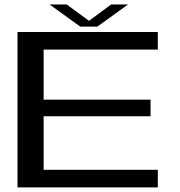

<svg xmlns="http://www.w3.org/2000/svg" viewBox="-20 -814 780 834"><path d="M56 0H665.5V-76.5H169.5V-309H634V-381H169.5V-598.5H665.5V-675H56ZM328.5 -698.5H403L536 -794.5H462.5L366.5 -723.5L270 -794.5H195.5Z"/></svg>

Font: Anybody Expanded
Style: Regular
Weight: 400
Width: 7
Version: Version 1.113;gftools[0.9.25]